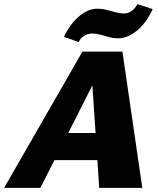

<svg xmlns="http://www.w3.org/2000/svg" viewBox="-51 -907 766 927"><path d="M428 0 391 -556H426L144 0H-31L347 -658H540L636 0ZM111 -134 188 -265H489L525 -134ZM329 -704 258 -729Q286 -790 330 -827.5Q374 -865 419 -865Q441 -865 463 -859.5Q485 -854 506.5 -848Q528 -842 547 -842Q567 -842 583 -853Q599 -864 613 -887L686 -863Q654 -794 609 -758Q564 -722 520 -722Q497 -722 475.5 -728Q454 -734 434 -739.5Q414 -745 394 -745Q372 -745 354.5 -733.5Q337 -722 329 -704Z"/></svg>

Font: Ysabeau Office Black
Style: Italic
Weight: 900
Italic angle: -12°
Designer: Christian Thalmann (Catharsis Fonts)
Version: Version 2.001;gftools[0.9.30]; featfreeze: tnum,lnum,ss02